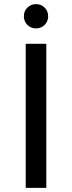

<svg xmlns="http://www.w3.org/2000/svg" viewBox="-20 -913 350 933"><path d="M105 0V-700H205V0ZM155 -775Q130 -775 113 -792Q96 -809 96 -834Q96 -859 113 -876Q130 -893 155 -893Q180 -893 197 -876Q214 -859 214 -834Q214 -809 197 -792Q180 -775 155 -775Z"/></svg>

Font: Montserrat Thin Medium
Style: Regular
Weight: 500
Version: Version 9.000